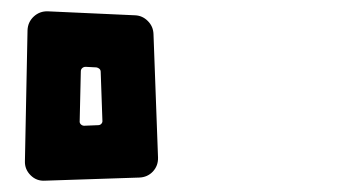

<svg xmlns="http://www.w3.org/2000/svg" viewBox="-20 -707 604 339"><path d="M259 -429Q259.5 -414.5 250 -404.2Q240.4 -394 225.9 -393.5L59.6 -388Q44.6 -387 34.1 -397.5Q23.5 -408 24 -422.5L28.6 -653.5Q29.1 -668 39.6 -677.8Q50.1 -687.5 64.6 -687L218.4 -680Q231.4 -679.5 240.9 -670Q250.5 -660.5 251 -647ZM153.3 -486Q156.8 -486 159 -488.5Q161.3 -491 160.8 -494.5L157.8 -580Q157.8 -583.5 155.5 -585.5Q153.3 -587.5 150.3 -588L131.2 -589Q127.7 -589 125.2 -586.8Q122.7 -584.5 122.7 -581L120.7 -493.5Q120.2 -490 122.7 -487.5Q125.2 -485 128.7 -485Z"/></svg>

Font: d puntillas B to tiptoe
Style: Regular
Weight: 400
Designer: deFharo
Foundry: deFharo.com
Version: Version 1.001 2012